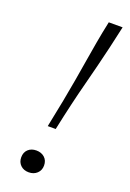

<svg xmlns="http://www.w3.org/2000/svg" viewBox="-146 -798 584 861"><g transform="rotate(20 146.0 -367.5)"><path d="M283 -745H217Q205 -689 196.5 -640.5Q188 -592 180.5 -546Q173 -500 164.5 -450.5Q156 -401 145 -343.5Q134 -286 119 -214H157Q172 -285 185.5 -342.5Q199 -400 212 -449.5Q225 -499 236.5 -545.5Q248 -592 259.5 -640.5Q271 -689 283 -745ZM164 -42Q164 -19 148.5 -4.5Q133 10 109 10Q85 10 70 -4.5Q55 -19 55 -42Q55 -66 70 -80Q85 -94 109 -94Q133 -94 148.5 -80Q164 -66 164 -42Z"/></g></svg>

Font: Roboto Serif 20pt Thin
Style: Italic
Weight: 250
Italic angle: -10°
Version: Version 1.007